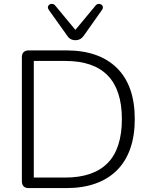

<svg xmlns="http://www.w3.org/2000/svg" viewBox="-20 -963 773 983"><path d="M126 0Q110 0 101 -9Q92 -18 92 -35V-670Q92 -687 101 -696Q110 -705 126 -705H319Q487 -705 578.5 -615Q670 -525 670 -353Q670 -267 646.5 -201Q623 -135 578 -90.5Q533 -46 468 -23Q403 0 319 0ZM153 -54H314Q387 -54 441.5 -73Q496 -92 532 -129Q568 -166 586 -222.5Q604 -279 604 -353Q604 -502 531.5 -576.5Q459 -651 314 -651H153ZM366 -757Q354 -757 343.5 -762Q333 -767 325 -779L230 -912Q224 -921 225.5 -928.5Q227 -936 233.5 -940Q240 -944 248.5 -943Q257 -942 264 -933L366 -810L468 -933Q475 -942 483.5 -943Q492 -944 498.5 -940Q505 -936 506.5 -928.5Q508 -921 502 -912L408 -779Q399 -767 388.5 -762Q378 -757 366 -757Z"/></svg>

Font: Nunito ExtraLight Light
Style: Regular
Weight: 300
Version: Version 3.602